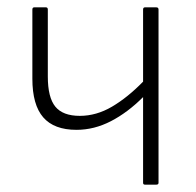

<svg xmlns="http://www.w3.org/2000/svg" viewBox="-20 -502 533 522"><path d="M374 0Q369 0 369 -5V-238Q327 -196 281.5 -172.5Q236 -149 188 -149Q127 -149 97.5 -183Q68 -217 68 -288V-476Q68 -482 73 -482H105Q110 -482 110 -476V-294Q110 -237 130.5 -212Q151 -187 197 -187Q242 -187 284.5 -212Q327 -237 369 -280V-476Q369 -482 374 -482H405Q411 -482 411 -476V-5Q411 0 405 0Z"/></svg>

Font: Sofia Sans Semi Condensed ExtraLight
Style: Regular
Weight: 250
Version: Version 4.100